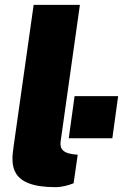

<svg xmlns="http://www.w3.org/2000/svg" viewBox="-20 -762 508 793"><path d="M209 11C235 11 261 4 284 -5L301 -123L281 -125C230 -132 227 -157 231 -182L310 -742H119L36 -156C25 -80 19 11 209 11ZM468 -365H288L264 -191H444Z"/></svg>

Font: United Sans Black
Style: Italic
Weight: 900
Italic angle: -8°
Designer: Pablo Impallari, Rodrigo Fuenzalida (Modified by Dan O. Williams)
Version: Version 1.000;PS 001.000;hotconv 1.0.88;makeotf.lib2.5.64775